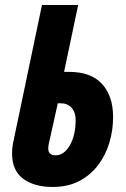

<svg xmlns="http://www.w3.org/2000/svg" viewBox="-20 -734 502 764"><path d="M189 10Q117 10 72.5 -22.5Q28 -55 28 -124Q28 -150 35 -179L147 -714H291L235 -448H255Q342 -448 386 -400Q430 -352 430 -268Q430 -215 415 -165.5Q400 -116 370 -76.5Q340 -37 295 -13.5Q250 10 189 10ZM201 -116Q235 -116 258 -156Q281 -196 281 -257Q281 -287 265 -305Q249 -323 222 -323H210L174 -161Q172 -152 172 -143Q172 -116 201 -116Z"/></svg>

Font: Noto Sans ExtraCondensed ExtraBold
Style: Italic
Weight: 800
Width: 2
Italic angle: -12°
Designer: Monotype Design Team
Foundry: Monotype Imaging Inc.
Version: Version 2.013; ttfautohint (v1.8.4.7-5d5b)